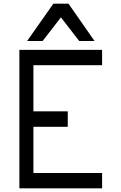

<svg xmlns="http://www.w3.org/2000/svg" viewBox="-20 -1020 658 1040"><path d="M127 -798 269 -1000H351L492 -798H409L310 -926L211 -798ZM85 0V-750H533V-667H161V-417H347V-333H161V-83H533V0Z"/></svg>

Font: Hermit Light
Style: Regular
Weight: 300
Designer: Pablo Caro
Version: Version 2.000;PS 002.000;hotconv 1.0.88;makeotf.lib2.5.64775